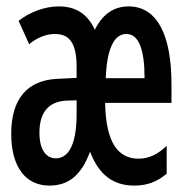

<svg xmlns="http://www.w3.org/2000/svg" viewBox="-20 -569 570 599"><path d="M134 10C192 10 233 -20 261 -96C290 -18 339 10 399 10C438 10 469 -1 500 -27V-114C470 -86 444 -74 412 -74C351 -74 310 -120 308 -248H515V-306C515 -457 472 -549 381 -549C333 -549 298 -522 276 -476C252 -528 214 -549 163 -549C118 -549 71 -530 38 -504L71 -431C94 -451 124 -463 151 -463C196 -463 219 -436 219 -360V-326L159 -323C65 -319 15 -260 15 -152C15 -44 63 10 134 10ZM431 -325H310C313 -414 335 -463 374 -463C413 -463 431 -415 431 -325ZM154 -75C126 -75 103 -99 103 -155C103 -222 135 -252 186 -255L219 -256V-212C219 -115 192 -75 154 -75Z"/></svg>

Font: Noto Sans Mono Condensed Medium
Style: Regular
Weight: 500
Width: 3
Designer: Monotype Design Team
Foundry: Monotype Imaging Inc.
Version: Version 2.014